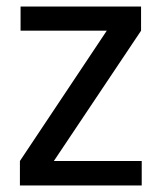

<svg xmlns="http://www.w3.org/2000/svg" viewBox="-20 -568 495 588"><path d="M412 -474 145 -75H414V0H41V-75L307 -474H43V-548H412Z"/></svg>

Font: Poppins
Style: Regular
Weight: 400
Designer: Ninad Kale (Devanagari), Jonny Pinhorn (Latin)
Foundry: Indian Type Foundry
Version: Version 3.002 2017